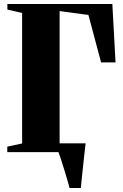

<svg xmlns="http://www.w3.org/2000/svg" viewBox="-20 -763 618 963"><path d="M189.5 -43.5H380.5V-21H189.5ZM329 180Q324.5 162.5 317 137.2Q309.5 112 301.2 84.8Q293 57.5 285.2 34Q277.5 10.5 272.5 -2.5L253.5 -44H409.5Q407 -25.5 404.5 -2.2Q402 21 399.2 46.8Q396.5 72.5 393.8 97.2Q391 122 389 143.5Q387 165 385.5 180ZM16.5 0V-27.5L91 -43.5V-698L17 -715V-743H543.5L559.5 -450H487L423.5 -688L279 -707.5V-43.5L393.5 -27.5V0Z"/></svg>

Font: Merriweather 120pt Black
Style: Regular
Weight: 900
Designer: Eben Sorkin
Foundry: Eben Sorkin
Version: Version 2.100